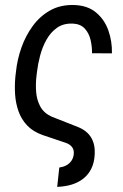

<svg xmlns="http://www.w3.org/2000/svg" viewBox="-20 -558 488 762"><path d="M207 183.6 215.3 106.9Q230 105 241.9 98.9Q253.9 92.8 262 82.3Q270 71.8 272.5 56.2Q274.9 38.1 266.6 26.6Q258.3 15.1 242.2 9.3L147.9 -22.5Q110.4 -36.1 87.6 -60.3Q64.9 -84.5 53.7 -115.7Q42.5 -147 40 -182.1Q37.6 -217.3 41 -253.4L43.5 -274.4Q48.3 -321.3 64.9 -368.7Q81.5 -416 109.9 -454.8Q138.2 -493.7 179 -516.6Q219.7 -539.6 273.9 -538.1Q327.1 -536.6 360.8 -508.8Q394.5 -481 409.9 -437.7Q425.3 -394.5 424.3 -346.2L345.2 -346.7Q345.7 -372.1 339.6 -398.9Q333.5 -425.8 316.7 -444.3Q299.8 -462.9 269 -464.4Q231.9 -465.8 206.3 -447.8Q180.7 -429.7 164.3 -400.1Q147.9 -370.6 139.2 -337.2Q130.4 -303.7 127 -274.4L124.5 -253.9Q121.1 -223.6 123.5 -192.4Q126 -161.1 139.9 -135.3Q153.8 -109.4 184.6 -95.2L290 -53.7Q325.7 -39.1 341.8 -12Q357.9 15.1 356 53.2Q354.5 86.4 342.8 110.6Q331.1 134.8 311 150.6Q291 166.5 264.4 174.6Q237.8 182.6 207 183.6Z"/></svg>

Font: Roboto Condensed
Style: Italic
Weight: 400
Italic angle: -12°
Designer: Christian Robertson
Foundry: Google
Version: Version 3.0